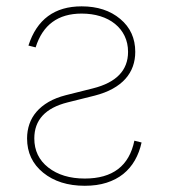

<svg xmlns="http://www.w3.org/2000/svg" viewBox="-20 -574 533 605"><path d="M65.3 -137.8Q65.3 -161.6 72.6 -182.9Q79.9 -204.2 95 -221.8Q110.1 -239.3 133 -252.7Q155.9 -266 187.5 -274.1L272.7 -295.5Q383.5 -323.2 383.5 -410.5Q383.5 -438.2 372.7 -460.6Q361.9 -483 342.3 -498.8Q322.8 -514.6 296 -522.9Q269.2 -531.2 237.2 -531.2Q125.7 -531.2 92.3 -424.7L69.6 -430.4Q109.4 -554 237.2 -554Q311.8 -554 359 -514.2Q406.2 -474.8 406.2 -410.5Q406.2 -386 398.6 -364.7Q391 -343.4 375.2 -325.6Q359.4 -307.9 335.4 -294.6Q311.4 -281.2 278.4 -272.7L193.2 -251.4Q88.1 -225.1 88.1 -137.8Q88.1 -80.6 132.1 -46.2Q176.5 -11.4 247.2 -11.4Q378.9 -11.4 403.4 -130.7L426.1 -125Q419.4 -94.1 405 -68.9Q390.6 -43.7 368.3 -25.7Q345.9 -7.8 315.7 1.8Q285.5 11.4 247.2 11.4Q166.9 11.4 116.1 -29.8Q65.3 -71 65.3 -137.8Z"/></svg>

Font: Linik Sans Thin
Style: Regular
Weight: 100
Designer: Fonts by Rasmus Andersson / Changes by Cristiano Sobral with parts from Marc Monis
Foundry: rsms
Version: Version 3.020; ttfautohint (v1.6)